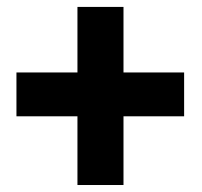

<svg xmlns="http://www.w3.org/2000/svg" viewBox="-20 -609 586 558"><path d="M515.1 -271H338.9V-71.3H205.1V-271H27.8V-398.4H205.1V-588.9H338.9V-398.4H515.1Z"/></svg>

Font: Mardoto
Style: Bold
Weight: 700
Designer: Christian Robertson, Vahan Hovhannisyan
Foundry: Google
Version: Version 1.000